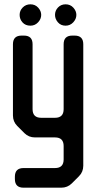

<svg xmlns="http://www.w3.org/2000/svg" viewBox="-20 -650 456 890"><path d="M49 180Q49 220 89 220H264Q293 220 313 200L346 167Q366 147 366 118V-445Q366 -485 326 -485H315Q275 -485 275 -445V-144Q275 -104 235 -104H171Q131 -104 131 -144V-445Q131 -485 91 -485H80Q40 -485 40 -445V-115Q40 -86 60 -66L93 -33Q113 -13 142 -13H235Q275 -13 275 27V89Q275 129 235 129H89Q49 129 49 169ZM121 -531Q142 -531 156.5 -546.5Q171 -562 171 -581Q171 -599 157 -614.5Q143 -630 121 -630Q100 -630 85.5 -615.5Q71 -601 71 -581Q71 -561 84.5 -546Q98 -531 121 -531ZM284 -531Q305 -531 319.5 -546.5Q334 -562 334 -581Q334 -599 320 -614.5Q306 -630 284 -630Q263 -630 249 -615.5Q235 -601 235 -581Q235 -562 248.5 -546.5Q262 -531 284 -531Z"/></svg>

Font: WDXL Lubrifont TC
Style: Regular
Weight: 400
Designer: [WDXL Lubrifont] Copyright 2020-2022 (c) NightFurySL2001, Skr-ZERO; [ZCOOL QingKe HuangYou] Copyright 2018-2022 (c) The 
Version: Version 2.001;hotconv 1.1.1;makeotfexe 2.6.0